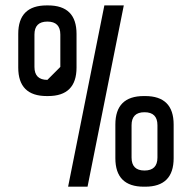

<svg xmlns="http://www.w3.org/2000/svg" viewBox="-20 -704 724 724"><path d="M527.3 -341.8Q634.8 -341.8 634.8 -234.4V-107.4Q634.8 0 527.3 0H522.5Q415 0 415 -107.4V-234.4Q415 -341.8 522.5 -341.8ZM161.1 -683.6Q268.6 -683.6 268.6 -576.2V-449.2Q268.6 -341.8 161.1 -341.8H156.2Q48.8 -341.8 48.8 -449.2V-576.2Q48.8 -683.6 156.2 -683.6ZM236.8 0 373.5 -683.6H446.8L310.1 0ZM524.9 -61Q573.7 -61 573.7 -109.9V-231.9Q573.7 -280.8 524.9 -280.8Q476.1 -280.8 476.1 -231.9V-109.9Q476.1 -61 524.9 -61ZM207.5 -451.7V-573.7Q207.5 -622.6 158.7 -622.6Q109.9 -622.6 109.9 -573.7V-451.7Q109.9 -402.8 158.7 -402.8Z"/></svg>

Font: Saniretro
Style: Regular
Weight: 400
Designer: Jayvee D. Enaguas (Grand Chaos)
Version: Version 1.0 - 6/10/2013